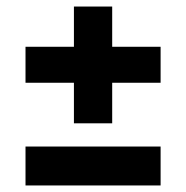

<svg xmlns="http://www.w3.org/2000/svg" viewBox="-20 -658 569 587"><path d="M206 -281V-405H58V-515H206V-638H323V-515H471V-405H323V-281ZM58 -91V-210H471V-91Z"/></svg>

Font: Bricolage Grotesque 10pt Bricolage Grotesque 10pt Regular
Style: Bold
Weight: 700
Designer: Mathieu Triay
Foundry: Atelier Triay
Version: Version 1.000; ttfautohint (v1.8.4.7-5d5b);gftools[0.9.32]